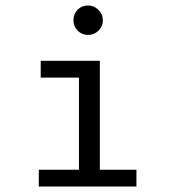

<svg xmlns="http://www.w3.org/2000/svg" viewBox="-20 -678 640 698"><path d="M121 0V-61H267V-396H128V-457H343V-61H476V0ZM300 -551Q278 -551 262.5 -566.5Q247 -582 247 -604Q247 -627 262 -642.5Q277 -658 300 -658Q322 -658 338 -642Q354 -626 354 -604Q354 -582 338 -566.5Q322 -551 300 -551Z"/></svg>

Font: Inconsolata Expanded
Style: Regular
Weight: 400
Width: 7
Monospace: yes
Designer: Raph Levien, Cyreal, Brenton Simpson
Foundry: Raph Levien, Cyreal, Google
Version: Version 3.000; ttfautohint (v1.8.2.53-6de2)